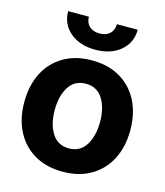

<svg xmlns="http://www.w3.org/2000/svg" viewBox="-114 -842 808 939"><g transform="rotate(15 290.5 -372.0)"><path d="M290 10.7Q207.5 10.7 147.2 -24.7Q86.9 -60.1 54.4 -123.3Q22 -186.5 22 -270.5Q22 -355 54.4 -418.5Q86.9 -481.9 147.2 -517.3Q207.5 -552.7 290 -552.7Q373 -552.7 433.3 -517.3Q493.7 -481.9 526.1 -418.5Q558.6 -355 558.6 -270.5Q558.6 -186.5 526.1 -123.3Q493.7 -60.1 433.3 -24.7Q373 10.7 290 10.7ZM291 -107.4Q347.2 -107.4 376.2 -153.8Q405.3 -200.2 405.3 -271.5Q405.3 -342.8 376.2 -388.7Q347.2 -434.6 291 -434.6Q233.9 -434.6 204.8 -388.7Q175.8 -342.8 175.8 -271.5Q175.8 -200.2 204.8 -153.8Q233.9 -107.4 291 -107.4ZM290.5 -606.9Q211.9 -606.9 163.1 -647.9Q114.3 -689 114.3 -754.9H219.2Q219.2 -724.6 238.5 -706.8Q257.8 -689 290.5 -689Q322.8 -689 341.8 -706.8Q360.8 -724.6 360.8 -754.9H466.3Q466.3 -689 417.5 -647.9Q368.7 -606.9 290.5 -606.9Z"/></g></svg>

Font: Inter Tight
Style: Bold
Weight: 700
Designer: Rasmus Andersson
Foundry: rsms
Version: Version 3.004; ttfautohint (v1.8.4.7-5d5b)